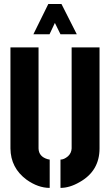

<svg xmlns="http://www.w3.org/2000/svg" viewBox="-20 -916 540 941"><path d="M143.6 -748 216.8 -896.5H281.2L356.4 -748H276.4L249 -803.7L222.7 -748ZM31.2 -188.5V-683.6H168.9V-188.5Q169.9 -148.4 213.9 -135.7Q220.7 -133.8 223.6 -133.8V4.9Q167 4.9 110.4 -35.2Q32.2 -92.8 31.2 -188.5ZM276.4 4.9V-133.8Q293.9 -133.8 313.5 -150.4Q330.1 -166 331.1 -188.5V-683.6H467.8V-188.5Q467.8 -78.1 370.1 -23.4Q321.3 4.9 276.4 4.9Z"/></svg>

Font: Post No Bills Colombo
Style: ExtraBold
Weight: 900
Designer: Kosala Senevirathne, Siva Puranthara, Lasantha Premarathna, Tharique Azeez
Foundry: Mooniak
Version: Version 1.220 ; ttfautohint (v1.5)